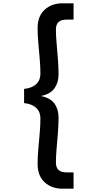

<svg xmlns="http://www.w3.org/2000/svg" viewBox="-20 -956 556 1164"><path d="M126 -331V-417Q174 -422 199.5 -446Q225 -470 225 -509Q225 -547 221 -595.5Q217 -644 212.5 -694Q208 -744 208 -785Q208 -858 250.5 -897Q293 -936 359 -936H426V-837H382Q351 -837 335 -822.5Q319 -808 319 -776Q319 -742 323 -695Q327 -648 331 -598Q335 -548 335 -505Q335 -456 310.5 -421Q286 -386 231 -375V-373Q286 -362 310.5 -327.5Q335 -293 335 -243Q335 -200 331 -150Q327 -100 323 -53.5Q319 -7 319 28Q319 60 335 74.5Q351 89 382 89H426V188H359Q293 188 250.5 149Q208 110 208 37Q208 -5 212.5 -54.5Q217 -104 221 -152.5Q225 -201 225 -239Q225 -278 199.5 -302Q174 -326 126 -331Z"/></svg>

Font: Poppins Medium
Style: Regular
Weight: 500
Designer: Ninad Kale (Devanagari), Jonny Pinhorn (Latin)
Version: Version 5.002